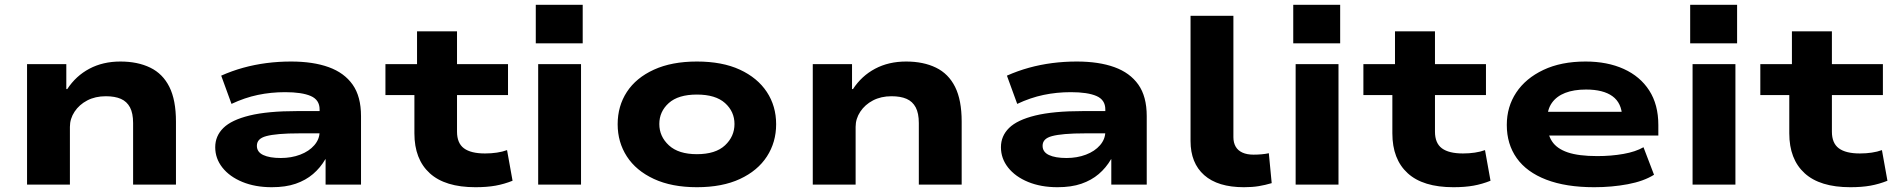

<svg xmlns="http://www.w3.org/2000/svg" viewBox="-20 -771 7918 802"><path d="M93 0V-503H257V-399H261Q297 -454 353.5 -484Q410 -514 483 -514Q555 -514 607.5 -488.5Q660 -463 687.5 -408Q715 -353 715 -263V0H536V-257Q536 -298 523 -322.5Q510 -347 485 -358Q460 -369 422 -369Q378 -369 344.5 -351.5Q311 -334 291.5 -304.5Q272 -275 272 -241V0Z M1115 11Q1046 11 992.5 -11Q939 -33 909 -71Q879 -109 879 -156Q879 -203 913 -236.5Q947 -270 1022.5 -288.5Q1098 -307 1222 -307H1338V-214H1232Q1181 -214 1147 -211Q1113 -208 1092.5 -202.5Q1072 -197 1062.5 -187Q1053 -177 1053 -162Q1053 -136 1079.5 -123.5Q1106 -111 1153 -111Q1197 -111 1234 -125Q1271 -139 1293 -164.5Q1315 -190 1315 -221V-314Q1315 -354 1278 -370Q1241 -386 1171 -386Q1112 -386 1057 -374.5Q1002 -363 947 -337L904 -455Q949 -475 996 -488Q1043 -501 1093 -507.5Q1143 -514 1196 -514Q1288 -514 1353 -490.5Q1418 -467 1453 -417.5Q1488 -368 1488 -286V0H1340V-106H1339Q1318 -70 1287.5 -44Q1257 -18 1215 -3.5Q1173 11 1115 11Z M1966 11Q1839 11 1775 -47.5Q1711 -106 1711 -214V-374H1590V-503H1722V-640H1889V-503H2102V-374H1889V-221Q1889 -173 1918 -151.5Q1947 -130 2006 -130Q2032 -130 2055.5 -133.5Q2079 -137 2098 -144L2121 -16Q2086 -2 2050 4.5Q2014 11 1966 11Z M2218 -590V-751H2414V-590ZM2228 0V-503H2407V0Z M2891 11Q2786 11 2711.5 -23.5Q2637 -58 2598.5 -117.5Q2560 -177 2560 -252Q2560 -328 2598.5 -387Q2637 -446 2711.5 -480Q2786 -514 2891 -514Q2997 -514 3070.5 -480Q3144 -446 3183 -387Q3222 -328 3222 -252Q3222 -177 3183.5 -117.5Q3145 -58 3071 -23.5Q2997 11 2891 11ZM2891 -127Q2969 -127 3008.5 -164Q3048 -201 3048 -253Q3048 -305 3008.5 -340.5Q2969 -376 2891 -376Q2813 -376 2773.5 -340.5Q2734 -305 2734 -253Q2734 -201 2774 -164Q2814 -127 2891 -127Z M3375 0V-503H3539V-399H3543Q3579 -454 3635.5 -484Q3692 -514 3765 -514Q3837 -514 3889.5 -488.5Q3942 -463 3969.5 -408Q3997 -353 3997 -263V0H3818V-257Q3818 -298 3805 -322.5Q3792 -347 3767 -358Q3742 -369 3704 -369Q3660 -369 3626.5 -351.5Q3593 -334 3573.5 -304.5Q3554 -275 3554 -241V0Z M4397 11Q4328 11 4274.5 -11Q4221 -33 4191 -71Q4161 -109 4161 -156Q4161 -203 4195 -236.5Q4229 -270 4304.5 -288.5Q4380 -307 4504 -307H4620V-214H4514Q4463 -214 4429 -211Q4395 -208 4374.5 -202.5Q4354 -197 4344.5 -187Q4335 -177 4335 -162Q4335 -136 4361.5 -123.5Q4388 -111 4435 -111Q4479 -111 4516 -125Q4553 -139 4575 -164.5Q4597 -190 4597 -221V-314Q4597 -354 4560 -370Q4523 -386 4453 -386Q4394 -386 4339 -374.5Q4284 -363 4229 -337L4186 -455Q4231 -475 4278 -488Q4325 -501 4375 -507.5Q4425 -514 4478 -514Q4570 -514 4635 -490.5Q4700 -467 4735 -417.5Q4770 -368 4770 -286V0H4622V-106H4621Q4600 -70 4569.5 -44Q4539 -18 4497 -3.5Q4455 11 4397 11Z M5176 11Q5067 11 5010 -39.5Q4953 -90 4953 -182V-705H5132V-198Q5132 -175 5141.5 -158.5Q5151 -142 5170 -133.5Q5189 -125 5216 -125Q5233 -125 5250 -126.5Q5267 -128 5280 -131L5292 -6Q5265 2 5238 6.5Q5211 11 5176 11Z M5382 -590V-751H5578V-590ZM5392 0V-503H5571V0Z M6051 11Q5924 11 5860 -47.5Q5796 -106 5796 -214V-374H5675V-503H5807V-640H5974V-503H6187V-374H5974V-221Q5974 -173 6003 -151.5Q6032 -130 6091 -130Q6117 -130 6140.5 -133.5Q6164 -137 6183 -144L6206 -16Q6171 -2 6135 4.5Q6099 11 6051 11Z M6639 11Q6521 11 6439 -20.5Q6357 -52 6315.5 -110.5Q6274 -169 6274 -249Q6274 -325 6313.5 -384.5Q6353 -444 6427 -479Q6501 -514 6603 -514Q6694 -514 6762.5 -483Q6831 -452 6869 -393Q6907 -334 6907 -249V-205H6415V-304H6776L6756 -283Q6754 -341 6715.5 -369Q6677 -397 6605 -397Q6554 -397 6518 -383Q6482 -369 6462.5 -341.5Q6443 -314 6443 -273V-256Q6443 -211 6463 -180.5Q6483 -150 6528.5 -134.5Q6574 -119 6652 -119Q6710 -119 6761 -128Q6812 -137 6845 -156L6889 -41Q6846 -14 6779.5 -1.5Q6713 11 6639 11Z M7040 -590V-751H7236V-590ZM7050 0V-503H7229V0Z M7709 11Q7582 11 7518 -47.5Q7454 -106 7454 -214V-374H7333V-503H7465V-640H7632V-503H7845V-374H7632V-221Q7632 -173 7661 -151.5Q7690 -130 7749 -130Q7775 -130 7798.5 -133.5Q7822 -137 7841 -144L7864 -16Q7829 -2 7793 4.5Q7757 11 7709 11Z"/></svg>

Font: Nunito Sans 7pt Expanded ExtraBold
Style: Regular
Weight: 800
Width: 7
Designer: Vernon Adams
Foundry: Vernon Adams
Version: Version 3.101;gftools[0.9.27]